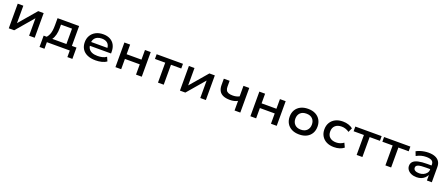

<svg xmlns="http://www.w3.org/2000/svg" viewBox="129 -2011 8496 3647"><g transform="rotate(20 4376.5 -187.5)"><path d="M102 0V-498H215V-140H210L516 -498H626V0H513V-359H518L211 0Z M772 133V-96H835Q862 -128 877.5 -164.5Q893 -201 900 -247.5Q907 -294 907 -355V-498H1343V-96H1436V133H1335V0H872V133ZM947 -94H1233V-405H1010V-332Q1010 -261 995 -200.5Q980 -140 947 -94Z M1857 9Q1760 9 1690.5 -21.5Q1621 -52 1584.5 -110Q1548 -168 1548 -248Q1548 -323 1582 -381.5Q1616 -440 1679.5 -474Q1743 -508 1831 -508Q1912 -508 1970.5 -476.5Q2029 -445 2060 -387.5Q2091 -330 2091 -250V-215H1637V-291H2011L1991 -271Q1991 -346 1949 -384Q1907 -422 1831 -422Q1781 -422 1742.5 -404Q1704 -386 1682 -351Q1660 -316 1660 -264V-252Q1660 -195 1683 -158Q1706 -121 1751 -102Q1796 -83 1863 -83Q1912 -83 1959 -93.5Q2006 -104 2042 -131L2078 -50Q2037 -19 1977.5 -5Q1918 9 1857 9Z M2258 0V-498H2374V-303H2674V-498H2790V0H2674V-208H2374V0Z M3118 0V-403H2910V-498H3442V-403H3234V0Z M3562 0V-498H3675V-140H3670L3976 -498H4086V0H3973V-359H3978L3671 0Z M4666 0V-194Q4634 -176 4595.5 -167Q4557 -158 4514 -158Q4428 -158 4373.5 -182.5Q4319 -207 4293.5 -255Q4268 -303 4268 -371V-498H4385V-378Q4385 -337 4399.5 -309.5Q4414 -282 4447 -268.5Q4480 -255 4534 -255Q4571 -255 4604 -262.5Q4637 -270 4665 -285V-498H4782V0Z M4986 0V-498H5102V-303H5402V-498H5518V0H5402V-208H5102V0Z M5971 9Q5884 9 5820.5 -23.5Q5757 -56 5723 -114.5Q5689 -173 5689 -250Q5689 -327 5723 -385Q5757 -443 5820.5 -475.5Q5884 -508 5971 -508Q6059 -508 6121.5 -475.5Q6184 -443 6218 -385Q6252 -327 6252 -250Q6252 -173 6218.5 -114.5Q6185 -56 6122 -23.5Q6059 9 5971 9ZM5971 -88Q6050 -88 6094 -133Q6138 -178 6138 -250Q6138 -323 6094.5 -367Q6051 -411 5971 -411Q5891 -411 5847.5 -367Q5804 -323 5804 -250Q5804 -178 5848 -133Q5892 -88 5971 -88Z M6674 9Q6588 9 6525 -22.5Q6462 -54 6426.5 -112Q6391 -170 6391 -248Q6391 -327 6426.5 -385.5Q6462 -444 6525.5 -476Q6589 -508 6675 -508Q6737 -508 6789.5 -490.5Q6842 -473 6877 -444L6838 -358Q6805 -382 6766 -395.5Q6727 -409 6686 -409Q6603 -409 6556 -366.5Q6509 -324 6509 -248Q6509 -171 6556 -130Q6603 -89 6685 -89Q6727 -89 6765.5 -102.5Q6804 -116 6835 -139L6875 -53Q6840 -24 6788.5 -7.5Q6737 9 6674 9Z M7134 0V-403H6926V-498H7458V-403H7250V0Z M7715 0V-403H7507V-498H8039V-403H7831V0Z M8345 9Q8285 9 8238 -11Q8191 -31 8164.5 -66.5Q8138 -102 8138 -146Q8138 -198 8171 -232Q8204 -266 8274 -282Q8344 -298 8453 -298H8557V-224H8459Q8403 -224 8364 -220.5Q8325 -217 8300.5 -208.5Q8276 -200 8264.5 -186Q8253 -172 8253 -151Q8253 -114 8285 -96Q8317 -78 8368 -78Q8414 -78 8453 -96Q8492 -114 8515.5 -144.5Q8539 -175 8539 -211V-320Q8539 -372 8501 -394.5Q8463 -417 8392 -417Q8342 -417 8293 -404.5Q8244 -392 8194 -364L8161 -448Q8196 -468 8236.5 -481Q8277 -494 8320.5 -501Q8364 -508 8408 -508Q8482 -508 8537 -486.5Q8592 -465 8622.5 -421Q8653 -377 8653 -306V0H8554V-106L8551 -107Q8534 -75 8505.5 -48.5Q8477 -22 8437.5 -6.5Q8398 9 8345 9Z"/></g></svg>

Font: Nunito Sans 7pt SemiExpanded SemiBold
Style: Regular
Weight: 600
Width: 6
Designer: Vernon Adams
Foundry: Vernon Adams
Version: Version 3.101;gftools[0.9.27]